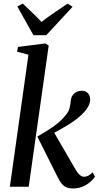

<svg xmlns="http://www.w3.org/2000/svg" viewBox="-20 -1060 564 1090"><path d="M36 0 141.5 -749.5 77 -766.5 82 -793.5 237.5 -813.5 256.5 -801.5 143 0ZM393.5 10Q374 10 358.5 3.8Q343 -2.5 330.8 -16.8Q318.5 -31 307 -55L192 -284.5Q224.5 -304 252.5 -321.2Q280.5 -338.5 305.2 -358.2Q330 -378 351.5 -404.5Q369.5 -425 375 -447Q380.5 -469 381.5 -487Q383.5 -507 393 -520Q402.5 -533 416.2 -539Q430 -545 443.5 -545Q466.5 -545 479 -531Q491.5 -517 492 -497.5Q492 -478 483.2 -459.8Q474.5 -441.5 460 -426Q443.5 -406.5 417.5 -386.2Q391.5 -366 361.2 -347.8Q331 -329.5 302.8 -314.2Q274.5 -299 253 -288.5L278 -323.5L407.5 -100Q420.5 -77.5 432.8 -67Q445 -56.5 457 -56.5Q468 -56.5 480 -62Q492 -67.5 506 -81.5L519.5 -56.5Q510.5 -43.5 492.8 -27.8Q475 -12 450 -1Q425 10 393.5 10ZM170 -860 78.5 -1023 109 -1040Q136 -1014.5 163 -988.5Q190 -962.5 215.5 -935.5Q250 -962 287.5 -987.8Q325 -1013.5 364 -1039.5L392 -1021.5L242.5 -860Z"/></svg>

Font: Merriweather 72pt Medium
Style: Italic
Weight: 500
Italic angle: -7.8°
Version: Version 2.101